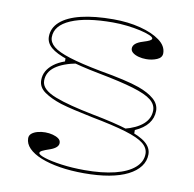

<svg xmlns="http://www.w3.org/2000/svg" viewBox="-82 -806 914 904"><g transform="rotate(10 375.5 -354.0)"><path d="M377 15Q314 15 261.5 6.5Q209 -2 170.5 -17.5Q132 -33 111 -54.5Q90 -76 90 -102Q90 -116 101 -125Q112 -134 129.5 -138.5Q147 -143 165 -143Q184 -143 201 -138.5Q218 -134 229 -126Q240 -118 240 -105Q240 -94 230.5 -85Q221 -76 202 -69Q175 -60 164.5 -54.5Q154 -49 154 -43Q154 -34 185 -24Q216 -14 267 -7Q318 0 377 0Q461 0 521.5 -15Q582 -30 614.5 -58.5Q647 -87 647 -125Q647 -153 621 -174Q595 -195 533.5 -213.5Q472 -232 367 -252Q319 -262 282 -270.5Q245 -279 215 -288Q166 -304 134.5 -326Q103 -348 103 -382Q103 -406 114 -425.5Q125 -445 146 -461Q167 -477 198 -488V-508L259 -489Q190 -476 153.5 -449.5Q117 -423 117 -382Q117 -360 135 -343Q153 -326 186.5 -313Q220 -300 266.5 -288Q313 -276 369 -265Q479 -244 542.5 -223.5Q606 -203 633.5 -179.5Q661 -156 661 -125Q661 -93 641.5 -67Q622 -41 585.5 -22.5Q549 -4 496.5 5.5Q444 15 377 15ZM526 -224Q585 -239 616 -266.5Q647 -294 647 -333Q647 -361 621 -382Q595 -403 533.5 -421.5Q472 -440 367 -460Q268 -479 210.5 -498Q153 -517 128 -539Q103 -561 103 -590Q103 -632 137 -662Q171 -692 235 -707.5Q299 -723 389 -723Q459 -723 517.5 -708Q576 -693 611.5 -667Q647 -641 647 -606Q647 -585 623.5 -575Q600 -565 572 -565Q553 -565 536 -569.5Q519 -574 508 -582.5Q497 -591 497 -603Q497 -629 543 -643Q566 -650 575 -655Q584 -660 584 -665Q584 -672 566.5 -679.5Q549 -687 520.5 -693.5Q492 -700 457.5 -704Q423 -708 389 -708Q261 -708 189 -677Q117 -646 117 -590Q117 -565 140.5 -545.5Q164 -526 219.5 -508.5Q275 -491 369 -473Q433 -462 481 -451Q529 -440 560 -429Q607 -412 634 -388.5Q661 -365 661 -333Q661 -299 640 -272Q619 -245 578 -227V-205Z"/></g></svg>

Font: Kalnia SemiExpanded Thin
Style: Regular
Weight: 250
Width: 6
Designer: Frida Medrano
Foundry: Frida Medrano
Version: Version 1.105